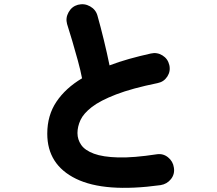

<svg xmlns="http://www.w3.org/2000/svg" viewBox="-20 -844 1040 922"><path d="M751 45Q483 82 345 14.5Q207 -53 207 -202Q207 -290 251 -355.5Q295 -421 374 -468Q367 -505 354 -552.5Q341 -600 327 -647.5Q313 -695 302 -729Q294 -758 309.5 -785.5Q325 -813 354 -821Q385 -829 412.5 -813.5Q440 -798 448 -769Q463 -716 478.5 -652.5Q494 -589 506 -530Q550 -547 600 -561Q650 -575 704 -587Q734 -594 760 -578Q786 -562 793 -532Q800 -502 783.5 -476.5Q767 -451 737 -445Q614 -420 537.5 -390.5Q461 -361 421 -330Q381 -299 366.5 -267.5Q352 -236 352 -205Q352 -174 370 -148Q388 -122 431 -106Q474 -90 547.5 -88Q621 -86 732 -103Q763 -108 787 -88.5Q811 -69 815 -39Q820 -8 801 16Q782 40 751 45Z"/></svg>

Font: Zen Maru Gothic Black
Style: Regular
Weight: 900
Designer: Yoshimichi Ohira
Foundry: Positype
Version: Version 1.001